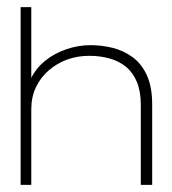

<svg xmlns="http://www.w3.org/2000/svg" viewBox="-20 -520 483 540"><path d="M38 0H68V-213Q68 -247 81 -274.5Q94 -302 117 -322Q140 -342 169 -352.5Q198 -363 231 -363Q262 -363 288.5 -355.5Q315 -348 334.5 -332Q354 -316 365 -289.5Q376 -263 376 -225V0H408V-226Q408 -276 393 -308.5Q378 -341 352.5 -359.5Q327 -378 296.5 -385.5Q266 -393 235 -393Q200 -393 166.5 -381.5Q133 -370 107.5 -349.5Q82 -329 68 -301V-500H38Z"/></svg>

Font: Advent Pro ExtraLight
Style: Regular
Weight: 250
Version: Version 3.000